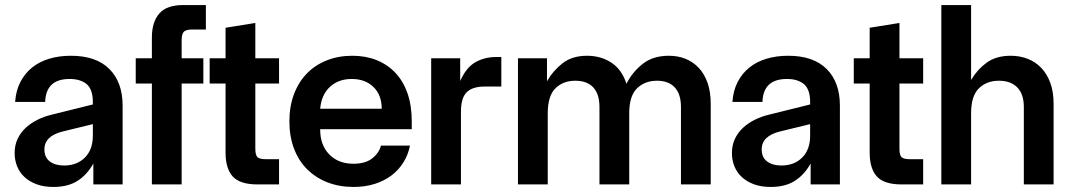

<svg xmlns="http://www.w3.org/2000/svg" viewBox="-20 -731 4242 761"><path d="M192 10Q154 10 125.5 -0.5Q97 -11 77.5 -29Q58 -47 48 -71.5Q38 -96 38 -124Q38 -156 50 -181Q62 -206 82 -224.5Q102 -243 128 -256Q154 -269 183 -276L348 -317V-326Q348 -377 323.5 -397.5Q299 -418 256 -418Q162 -418 159 -327H40Q43 -372 61 -406.5Q79 -441 108 -464Q137 -487 176 -498.5Q215 -510 261 -510Q361 -510 413.5 -457.5Q466 -405 466 -312V0H350V-83Q325 -38 287 -14Q249 10 192 10ZM156 -139Q156 -107 177.5 -91Q199 -75 234 -75Q285 -75 316.5 -106.5Q348 -138 348 -193V-239L229 -210Q156 -192 156 -139Z M582 -583Q582 -643 611 -677Q640 -711 706 -711H796V-614H741Q718 -614 709 -605.5Q700 -597 700 -572V-500H786V-400H700V0H582V-400H518V-500H582Z M1001 0Q931 0 902.5 -31.5Q874 -63 874 -126V-400H811V-500H874V-621L992 -640V-500H1086V-400H992V-142Q992 -116 1000.5 -108Q1009 -100 1034 -100H1086V0Z M1381 10Q1325 10 1278.5 -8Q1232 -26 1198 -59.5Q1164 -93 1145.5 -141.5Q1127 -190 1127 -250Q1127 -310 1145.5 -358.5Q1164 -407 1197 -440.5Q1230 -474 1276 -492Q1322 -510 1376 -510Q1429 -510 1472 -493Q1515 -476 1546.5 -443Q1578 -410 1595 -361.5Q1612 -313 1612 -250V-219H1249V-218Q1249 -156 1285 -119Q1321 -82 1381 -82Q1428 -82 1455 -103Q1482 -124 1490 -154H1605Q1598 -118 1579 -87.5Q1560 -57 1531.5 -35.5Q1503 -14 1465 -2Q1427 10 1381 10ZM1493 -300Q1493 -354 1460.5 -386Q1428 -418 1374 -418Q1322 -418 1288 -387Q1254 -356 1249 -300Z M1689 -500H1804V-410Q1828 -464 1864.5 -484.5Q1901 -505 1946 -505H1967V-388H1901Q1853 -388 1830 -365.5Q1807 -343 1807 -288V0H1689Z M2033 -500H2148V-409Q2172 -451 2210 -480.5Q2248 -510 2307 -510Q2362 -510 2403.5 -482.5Q2445 -455 2463 -399Q2486 -445 2527 -477.5Q2568 -510 2631 -510Q2667 -510 2697 -498Q2727 -486 2749.5 -462Q2772 -438 2784.5 -402.5Q2797 -367 2797 -319V0H2679V-307Q2679 -358 2654.5 -384.5Q2630 -411 2584 -411Q2536 -411 2505 -381Q2474 -351 2474 -282V0H2356V-307Q2356 -358 2331.5 -384.5Q2307 -411 2260 -411Q2212 -411 2181.5 -381Q2151 -351 2151 -282V0H2033Z M3035 10Q2997 10 2968.5 -0.5Q2940 -11 2920.5 -29Q2901 -47 2891 -71.5Q2881 -96 2881 -124Q2881 -156 2893 -181Q2905 -206 2925 -224.5Q2945 -243 2971 -256Q2997 -269 3026 -276L3191 -317V-326Q3191 -377 3166.5 -397.5Q3142 -418 3099 -418Q3005 -418 3002 -327H2883Q2886 -372 2904 -406.5Q2922 -441 2951 -464Q2980 -487 3019 -498.5Q3058 -510 3104 -510Q3204 -510 3256.5 -457.5Q3309 -405 3309 -312V0H3193V-83Q3168 -38 3130 -14Q3092 10 3035 10ZM2999 -139Q2999 -107 3020.5 -91Q3042 -75 3077 -75Q3128 -75 3159.5 -106.5Q3191 -138 3191 -193V-239L3072 -210Q2999 -192 2999 -139Z M3554 0Q3484 0 3455.5 -31.5Q3427 -63 3427 -126V-400H3364V-500H3427V-621L3545 -640V-500H3639V-400H3545V-142Q3545 -116 3553.5 -108Q3562 -100 3587 -100H3639V0Z M3711 -711H3829V-414Q3853 -455 3890.5 -482.5Q3928 -510 3986 -510Q4022 -510 4053 -498Q4084 -486 4107 -462Q4130 -438 4143 -402.5Q4156 -367 4156 -319V0H4038V-307Q4038 -358 4012 -384.5Q3986 -411 3939 -411Q3891 -411 3860 -381Q3829 -351 3829 -282V0H3711Z"/></svg>

Font: CyStack Display SemiBold
Style: Regular
Weight: 600
Designer: Weizhong Zhang
Foundry: 本地遙控
Version: Version 1.000;Glyphs 3.1.2 (3151)